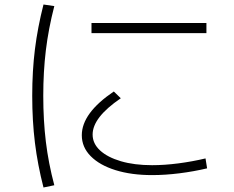

<svg xmlns="http://www.w3.org/2000/svg" viewBox="-20 -785 1040 852"><path d="M655 -8Q563 -8 492.5 -30Q422 -52 382.5 -92Q343 -132 343 -185Q343 -283 485 -379L516 -349Q453 -306 422 -266Q391 -226 391 -188Q391 -148 424 -117.5Q457 -87 516.5 -69.5Q576 -52 655 -52Q710 -52 771.5 -60Q833 -68 892 -82L899 -38Q840 -24 776.5 -16Q713 -8 655 -8ZM386 -638V-683H896V-638ZM173 47Q147 -54 135 -151.5Q123 -249 123 -360Q123 -470 135 -566.5Q147 -663 173 -765L221 -758Q195 -657 183.5 -562Q172 -467 172 -360Q172 -251 183.5 -156Q195 -61 221 37Z"/></svg>

Font: M PLUS 1 Light
Style: Regular
Weight: 300
Designer: Coji Morishita
Foundry: UNDERFOREST DESIGN
Version: Version 1.001